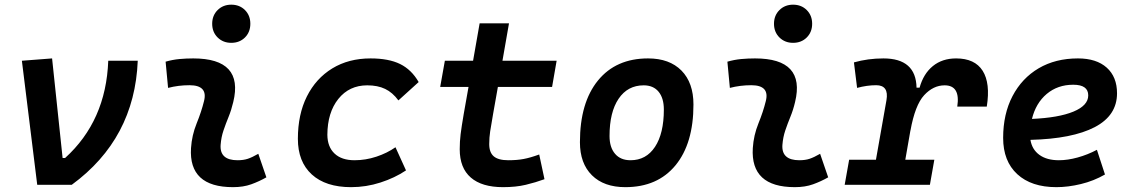

<svg xmlns="http://www.w3.org/2000/svg" viewBox="-20 -771 4728 801"><path d="M135.3 0 71.3 -517.6 197.3 -527.3 241.2 -111.8H251.5Q422.4 -266.6 431.6 -517.6H554.7Q541.5 -191.9 279.3 0Z M1057.6 -129.4 1091.3 -31.2Q1061.5 -14.2 1028.3 -2.2Q995.1 9.8 952.1 9.8Q766.6 9.8 776.9 -153.3Q780.3 -206.5 800.3 -255.9Q820.3 -305.2 831.1 -349.1Q848.1 -415.5 770.5 -415.5Q724.1 -415.5 681.2 -404.3L670.9 -513.7Q699.7 -522 728.5 -524.7Q757.3 -527.3 786.1 -527.3Q997.6 -527.3 953.1 -345.2Q945.3 -312 933.6 -283.4Q921.9 -254.9 912.4 -226.8Q902.8 -198.7 900.4 -166.5Q896 -102.5 971.2 -102.5Q995.6 -102.5 1013.9 -108.6Q1032.2 -114.7 1057.6 -129.4ZM944.8 -592.3Q910.6 -592.3 887.9 -614.7Q865.2 -637.2 865.2 -671.9Q865.2 -706.5 887.9 -729Q910.6 -751.5 944.8 -751.5Q979.5 -751.5 1002 -729Q1024.4 -706.5 1024.4 -671.9Q1024.4 -637.2 1002 -614.7Q979.5 -592.3 944.8 -592.3Z M1459 -102.5Q1505.4 -102.5 1550.3 -117.4Q1595.2 -132.3 1629.9 -156.7L1673.8 -60.1Q1627 -28.8 1567.1 -9.5Q1507.3 9.8 1444.8 9.8Q1338.9 9.8 1280.8 -43.2Q1222.7 -96.2 1222.7 -191.9Q1222.7 -293.5 1260.3 -368.7Q1297.9 -443.8 1366.2 -485.6Q1434.6 -527.3 1525.9 -527.3Q1601.6 -527.3 1649.2 -503.9Q1696.8 -480.5 1726.6 -428.7L1642.1 -352.1Q1617.7 -385.3 1586.7 -400.1Q1555.7 -415 1512.2 -415Q1437 -415 1391.6 -358.4Q1346.2 -301.8 1345.7 -208.5Q1346.2 -158.2 1375.7 -130.4Q1405.3 -102.5 1459 -102.5Z M2078.6 9.8Q1990.2 9.8 1944.1 -30.3Q1897.9 -70.3 1897.9 -148.4Q1897.9 -180.7 1901.6 -210.9Q1905.3 -241.2 1914.6 -295.4L1934.6 -408.2H1816.4L1835.9 -517.6H1953.6L1981 -673.8H2103.5L2076.2 -517.6H2302.2L2283.2 -408.2H2057.1L2037.1 -295.4Q2028.8 -248 2024.9 -222.7Q2021 -197.3 2021 -169.9Q2021 -134.8 2040 -118.7Q2059.1 -102.5 2100.6 -102.5Q2136.7 -102.5 2164.3 -107.7Q2191.9 -112.8 2229.5 -126.5L2251.5 -23.4Q2214.4 -9.8 2173.3 0Q2132.3 9.8 2078.6 9.8Z M2588.9 9.8Q2499.5 9.8 2449.5 -39.8Q2399.4 -89.4 2399.4 -177.7Q2399.4 -342.8 2474.6 -435.1Q2549.8 -527.3 2683.6 -527.3Q2772.9 -527.3 2823 -476.6Q2873 -425.8 2873 -335Q2873 -172.4 2798.1 -81.3Q2723.1 9.8 2588.9 9.8ZM2610.4 -102.5Q2675.8 -102.5 2712.6 -158.4Q2749.5 -214.4 2749.5 -314Q2749.5 -361.8 2727.5 -388.4Q2705.6 -415 2665.5 -415Q2598.6 -415 2560.8 -359.1Q2522.9 -303.2 2522.9 -203.6Q2522.9 -156.2 2545.9 -129.4Q2568.8 -102.5 2610.4 -102.5Z M3401.4 -129.4 3435.1 -31.2Q3405.3 -14.2 3372.1 -2.2Q3338.9 9.8 3295.9 9.8Q3110.4 9.8 3120.6 -153.3Q3124 -206.5 3144 -255.9Q3164.1 -305.2 3174.8 -349.1Q3191.9 -415.5 3114.3 -415.5Q3067.9 -415.5 3024.9 -404.3L3014.6 -513.7Q3043.5 -522 3072.3 -524.7Q3101.1 -527.3 3129.9 -527.3Q3341.3 -527.3 3296.9 -345.2Q3289.1 -312 3277.3 -283.4Q3265.6 -254.9 3256.1 -226.8Q3246.6 -198.7 3244.1 -166.5Q3239.7 -102.5 3314.9 -102.5Q3339.4 -102.5 3357.7 -108.6Q3376 -114.7 3401.4 -129.4ZM3288.6 -592.3Q3254.4 -592.3 3231.7 -614.7Q3209 -637.2 3209 -671.9Q3209 -706.5 3231.7 -729Q3254.4 -751.5 3288.6 -751.5Q3323.2 -751.5 3345.7 -729Q3368.2 -706.5 3368.2 -671.9Q3368.2 -637.2 3345.7 -614.7Q3323.2 -592.3 3288.6 -592.3Z M3503.9 0 3522.5 -104.5H3634.3L3678.2 -353Q3689 -415.5 3635.3 -415.5Q3596.7 -415.5 3555.7 -404.3L3542.5 -510.7Q3601.1 -527.3 3665.5 -527.3Q3801.3 -527.3 3803.7 -405.3H3816.4Q3832.5 -463.4 3871.8 -495.4Q3911.1 -527.3 3968.8 -527.3Q4046.9 -527.3 4079.6 -475.6Q4112.3 -423.8 4096.7 -326.2H3973.6Q3987.3 -415 3920.9 -415Q3873.5 -415 3835.4 -373.8Q3797.4 -332.5 3778.3 -226.1V-227.5L3756.8 -104.5H3877.9L3859.4 0Z M4397.5 -102.5Q4434.1 -102.5 4475.8 -114Q4517.6 -125.5 4556.2 -146L4589.8 -43Q4543 -16.1 4489.5 -3.2Q4436 9.8 4387.2 9.8Q4282.7 9.8 4223.9 -44.4Q4165 -98.6 4165 -195.8Q4165 -295.4 4204.1 -370.1Q4243.2 -444.8 4313.2 -486.1Q4383.3 -527.3 4477.1 -527.3Q4554.2 -527.3 4597.2 -488.8Q4640.1 -450.2 4640.1 -381.8Q4640.1 -289.1 4546.9 -240.5Q4453.6 -191.9 4278.8 -187.5Q4285.6 -147 4316.4 -124.8Q4347.2 -102.5 4397.5 -102.5ZM4285.2 -274.9Q4396.5 -279.8 4458.3 -305.4Q4520 -331.1 4520 -373Q4520 -417.5 4457.5 -417.5Q4392.6 -417.5 4346.9 -379.2Q4301.3 -340.8 4285.2 -274.9Z"/></svg>

Font: Cascadia Mono NF SemiBold
Style: Italic
Weight: 600
Italic angle: -10°
Monospace: yes
Designer: Aaron Bell
Foundry: Saja Typeworks
Version: Version 2404.023; ttfautohint (v1.8.4)